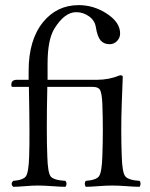

<svg xmlns="http://www.w3.org/2000/svg" viewBox="-20 -718 579 743"><path d="M451.2 -111.8Q453.1 -50.8 464.6 -35.9Q476.1 -21 520 -18.1Q523.9 -14.2 523.9 -7.1Q523.9 0 520 4.9Q502 4.9 469.5 2.4Q437 0 414.1 0Q392.1 0 360.6 2.4Q329.1 4.9 312 4.9Q308.1 0 308.1 -7.1Q308.1 -14.2 312 -18.1Q352.1 -21 363 -35.9Q374 -50.8 376 -111.8Q379.9 -214.8 376 -317.9Q374 -356.9 367.4 -369.4Q360.8 -381.8 338.9 -381.8H163.1Q159.2 -201.7 163.1 -111.8Q165 -49.8 176 -35.4Q187 -21 232.9 -18.1Q237.3 -13.7 237.3 -6.6Q237.3 0.5 232.9 4.9Q214.8 4.9 181.9 2.4Q148.9 0 126 0Q106 0 77.4 2.4Q48.8 4.9 30.8 4.9Q19.5 -6.3 30.8 -18.1Q69.8 -21 80.3 -35.9Q90.8 -50.8 92.8 -111.8Q95.7 -185.1 91.8 -381.8H28.8Q23.9 -381.8 23.9 -388.2V-391.1Q23.9 -409.2 45.9 -409.2H90.8V-443.8Q90.8 -564 147 -632.8Q200.2 -697.8 284.2 -698.2Q342.3 -698.2 392.1 -666Q445.3 -631.8 444.8 -587.9Q444.8 -571.8 432.9 -559.3Q420.9 -546.9 404.8 -546.9Q381.8 -546.9 369.4 -561.5Q356.9 -576.2 351.1 -611.8Q347.2 -638.7 324.5 -654.8Q301.8 -670.9 274.9 -670.9Q230 -670.9 190.9 -607.9Q164.1 -564.9 164.1 -472.2V-409.2H356Q401.9 -409.2 444.8 -426.8Q454.6 -426.8 455.1 -420.9Q453.1 -356.9 451.2 -317.9Q447.3 -214.8 451.2 -111.8Z"/></svg>

Font: Linux Libertine Display
Style: Regular
Weight: 400
Designer: Philipp H. Poll
Foundry: Philipp H. Poll
Version: Version 5.0.9